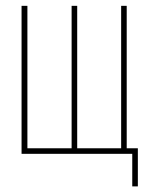

<svg xmlns="http://www.w3.org/2000/svg" viewBox="-20 -540 540 674"><path d="M231.4 -19.5V-519.5H251V-19.5H405.3V-519.5H424.8V-19.5H463.9V114.3H444.3V0H55.7V-519.5H76.2V-19.5Z"/></svg>

Font: Mgen+ 1mn thin
Style: Regular
Weight: 100
Designer: [Source Han Sans]
Ryoko NISHIZUKA  (kana & ideographs); Paul D. Hunt (Latin, Greek & Cyrillic); Wenlong ZHANG  (bopomofo
Version: Version 1.059.20150602